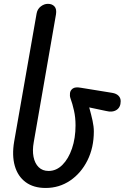

<svg xmlns="http://www.w3.org/2000/svg" viewBox="-20 -948 634 976"><path d="M212 7.5Q150.5 7.5 110.5 -22Q70.5 -51.5 55.2 -104.8Q40 -158 52 -228.5L166 -879Q170 -902 187.2 -915.2Q204.5 -928.5 223.5 -928.5Q245 -928.5 257 -915.2Q269 -902 264.5 -874.5L151.5 -225Q144 -183.5 150.5 -150.5Q157 -117.5 176.5 -98.2Q196 -79 227 -79Q266.5 -79 297.2 -109.8Q328 -140.5 346 -193.2Q364 -246 364 -311Q364 -350.5 356.2 -385.5Q348.5 -420.5 338 -449Q334 -460.5 335.8 -474.8Q337.5 -489 350 -498Q362.5 -507 390.5 -502L550.5 -476Q571.5 -472.5 582.5 -461.2Q593.5 -450 593.5 -433.5Q593.5 -403 572.5 -389.2Q551.5 -375.5 518.5 -384L433.5 -402Q444 -364.5 450.5 -334.5Q457 -304.5 457 -280Q457 -197.5 424.5 -132.5Q392 -67.5 336.5 -30Q281 7.5 212 7.5Z"/></svg>

Font: Edu AU VIC WA NT Hand Medium
Style: Regular
Weight: 500
Version: Version 1.001